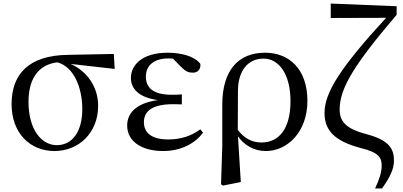

<svg xmlns="http://www.w3.org/2000/svg" viewBox="-20 -833 2260 1078"><path d="M286 15C421 15 531 -86 531 -239C531 -349 465 -435 377 -474L624 -446L619 -530L360 -525C142 -522 45 -417 45 -249C45 -85 149 15 286 15ZM302 -483C395 -458 442 -341 442 -220C442 -91 384 -18 299 -18C212 -18 140 -107 140 -261C140 -386 192 -470 302 -483Z M896 15C996 15 1076 -28 1120 -88L1105 -107C1053 -69 995 -50 924 -50C832 -50 788 -87 788 -147C788 -203 826 -248 952 -248C963 -248 974 -248 1001 -247V-303C977 -301 961 -301 944 -301C838 -301 799 -342 799 -403C799 -465 844 -505 926 -505L951 -504L995 -459C1024 -430 1039 -425 1064 -425C1090 -425 1108 -444 1105 -474C1074 -517 998 -537 921 -537C782 -537 715 -471 715 -395C715 -334 761 -285 867 -271C742 -254 694 -196 694 -128C694 -39 776 15 896 15Z M1221 202 1232 209 1332 189 1316 -68C1352 -16 1408 15 1473 15C1594 15 1706 -93 1706 -266C1706 -448 1601 -537 1468 -537C1321 -537 1228 -442 1228 -245V-13ZM1315 -104 1316 -325C1317 -436 1372 -504 1460 -504C1543 -504 1611 -421 1611 -265C1611 -112 1548 -33 1448 -33C1391 -33 1348 -60 1315 -104Z M2086 225H2125C2168 164 2192 118 2192 69C2192 2 2164 -45 2044 -78C1927 -108 1887 -147 1887 -218C1887 -339 1971 -473 2207 -750V-798L1837 -813V-732L2148 -733C1894 -457 1802 -314 1802 -199C1802 -104 1854 -42 2005 -2C2109 23 2123 54 2123 98C2123 133 2110 174 2086 225Z"/></svg>

Font: Noto Serif CJK SC Medium
Style: Regular
Weight: 500
Designer: Ryoko NISHIZUKA 西塚涼子 (kana & ideographs); Frank Grießhammer (Latin, Greek & Cyrillic); Wenlong ZHANG 张文龙 (bopomofo); San
Foundry: Adobe
Version: Version 2.001;hotconv 1.1.0;makeotfexe 2.6.0